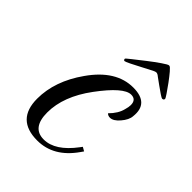

<svg xmlns="http://www.w3.org/2000/svg" viewBox="-153 -567 648 648"><g transform="rotate(45 171.5 -243.0)"><path d="M137 4Q37 4 37 -96Q37 -180 95 -262Q158 -352 240 -352Q316 -352 308 -283Q307 -265 289 -244Q272 -224 256 -224Q247 -224 241 -230Q266 -255 272 -281Q274 -288 275 -293.5Q276 -299 276 -304Q276 -330 252 -330Q217 -330 154 -245Q94 -164 94 -87Q94 -14 150 -14Q204 -14 255 -82L261 -90L275 -82L268 -72Q215 4 137 4ZM156 -394Q151 -394 151 -401Q151 -402 168 -415.5Q185 -429 207.5 -446.5Q230 -464 249 -477Q268 -490 272 -490H274Q278 -490 289 -477Q300 -464 312.5 -447Q325 -430 334 -416.5Q343 -403 343 -401Q343 -394 335 -394Q333 -394 321.5 -401.5Q310 -409 296.5 -419Q283 -429 273 -436Q265 -443 259 -443Q257 -443 254 -442Q251 -441 247 -439Q233 -432 212.5 -421Q192 -410 175.5 -402Q159 -394 156 -394Z"/></g></svg>

Font: Carattere
Style: Regular
Weight: 400
Designer: Robert E. Leuschke
Foundry: Robert E. Leuschke
Version: Version 1.010; ttfautohint (v1.8.3)